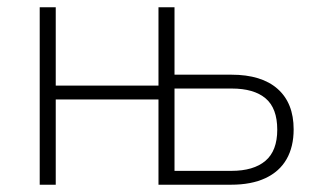

<svg xmlns="http://www.w3.org/2000/svg" viewBox="-20 -507 878 527"><path d="M89 0V-487H133V-272H415V-487H459V-302H615Q698 -302 742 -263Q786 -224 786 -152Q786 -104 766.5 -70Q747 -36 708.5 -18Q670 0 614 0H415V-234H133V0ZM459 -38H615Q676 -38 708.5 -65.5Q741 -93 741 -151Q741 -210 709 -237Q677 -264 616 -264H459Z"/></svg>

Font: Nunito Sans 10pt SemiCondensed ExtraLight
Style: Regular
Weight: 250
Width: 4
Designer: Vernon Adams
Foundry: Vernon Adams
Version: Version 3.101;gftools[0.9.27]